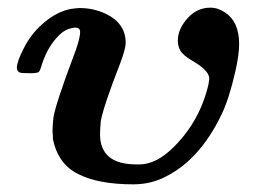

<svg xmlns="http://www.w3.org/2000/svg" viewBox="-20 -473 671 501"><path d="M529 -453Q549 -453 568 -440Q604 -416 604 -358Q604 -330 594 -286Q577 -212 557 -172Q501 -57 414 -13Q375 8 328 8Q236 8 184 -19Q132 -44 118 -110V-120Q117 -125 117 -131Q117 -141 119 -163Q123 -197 174 -332Q185 -361 188 -379Q189 -382 189 -390Q189 -401 176 -401Q152 -399 134 -381Q104 -351 89 -304Q85 -289 81 -285Q76 -282 61 -282H55Q35 -282 31 -284Q24 -288 24 -296Q24 -312 42 -347Q62 -387 96 -415Q131 -444 167 -450Q183 -452 188 -452Q224 -452 256 -437Q308 -412 308 -361Q308 -346 293 -306Q250 -196 243 -157Q241 -135 241 -123Q241 -44 336 -44H344Q388 -44 434 -90Q502 -158 524 -253L526 -267Q526 -280 513 -292Q506 -300 481 -315Q458 -328 450 -342Q444 -353 444 -367Q444 -397 469 -425Q494 -453 529 -453Z"/></svg>

Font: KaTeX_Math
Style: Bold Italic
Weight: 700
Version: Version